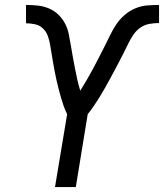

<svg xmlns="http://www.w3.org/2000/svg" viewBox="-20 -755 662 775"><path d="M202 0 251 -294Q243 -310 237 -327Q231 -344 226 -361.5Q221 -379 216.5 -396.5Q212 -414 208 -432Q204 -450 200.5 -468Q197 -486 194 -504Q191 -522 188 -540Q185 -558 182 -576Q179 -594 172.5 -611Q166 -628 153 -640.5Q140 -653 121.5 -657Q103 -661 85 -661V-735Q109 -735 132.5 -732.5Q156 -730 177.5 -721Q199 -712 215.5 -696Q232 -680 242.5 -660Q253 -640 257.5 -617.5Q262 -595 266 -571.5Q270 -548 274 -525Q278 -502 282.5 -479.5Q287 -457 292 -434Q297 -411 304 -389Q304 -389 304 -389Q304 -389 304 -389Q317 -410 330 -432Q343 -454 355 -476.5Q367 -499 378.5 -521.5Q390 -544 401.5 -566.5Q413 -589 424 -612Q435 -635 449 -656Q463 -677 482.5 -694Q502 -711 525.5 -721Q549 -731 573.5 -733Q598 -735 622 -735V-662Q603 -662 583 -658.5Q563 -655 546 -643Q529 -631 517.5 -613.5Q506 -596 497 -577.5Q488 -559 479 -541Q470 -523 460.5 -505Q451 -487 441.5 -469Q432 -451 422 -433Q412 -415 402 -397Q392 -379 381 -361.5Q370 -344 358.5 -327Q347 -310 334 -294L286 0Z"/></svg>

Font: Zed Sans Extended
Style: Italic
Weight: 400
Width: 7
Italic angle: -9°
Designer: Belleve Invis
Foundry: Belleve Invis
Version: Version 1.0.0; ttfautohint (v1.8.4)